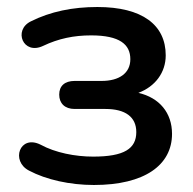

<svg xmlns="http://www.w3.org/2000/svg" viewBox="-20 -518 552 548"><path d="M248 10C393 10 471 -47 471 -136C471 -196 435 -239 375 -253C423 -271 453 -311 453 -360C453 -447 386 -498 258 -498C187 -498 124 -485 68 -457C17 -432 46 -360 103 -387C147 -408 191 -417 240 -417C322 -417 352 -391 352 -349C352 -309 320 -287 270 -287H193C165 -287 149 -273 149 -248C149 -223 165 -207 193 -207H281C338 -207 369 -184 369 -141C369 -94 335 -71 246 -71C195 -71 138 -82 96 -105C36 -135 10 -58 63 -31C112 -5 180 10 248 10Z"/></svg>

Font: SN Pro Medium
Style: Regular
Weight: 500
Designer: Tobias Whetton
Foundry: Supernotes
Version: Version 1.003;Glyphs 3.3 (3324)